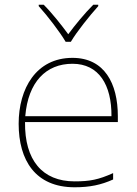

<svg xmlns="http://www.w3.org/2000/svg" viewBox="-20 -783 580 813"><path d="M258 -606H280C304 -647 359 -716 396 -757V-763H375C338 -726 297 -676 269 -638C241 -676 202 -726 165 -763H144V-757C181 -716 234 -647 258 -606ZM287 -538C133 -538 59 -408 59 -259C59 -104 130 10 296 10C360 10 408 0 459 -23V-50C397 -22 360 -15 296 -15C159 -15 84 -105 86 -266H479V-291C479 -430 422 -538 287 -538ZM287 -513C399 -513 453 -423 452 -291H87C99 -436 175 -513 287 -513Z"/></svg>

Font: Noto Sans Thai Looped Thin
Style: Regular
Weight: 100
Designer: Sasikarn Vongin, Ben Mitchell
Foundry: The Fontpad Ltd
Version: Version 1.001